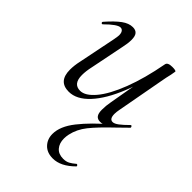

<svg xmlns="http://www.w3.org/2000/svg" viewBox="-197 -490 860 860"><g transform="rotate(45 233.0 -60.0)"><path d="M215 198Q215 150 258 95.5Q301 41 374 -21L358 1Q342 9 328 9Q311 9 303 -1.5Q295 -12 295 -35Q295 -61 300 -87L351 -379Q354 -394 383 -394Q407 -394 407 -388L403 -365Q397 -341 392 -312L351 -89Q348 -74 348 -62Q348 -30 368 -30Q379 -30 395 -42Q411 -54 435 -78L437 -79Q440 -79 442 -75.5Q444 -72 443 -69L396 -23Q336 34 307 70.5Q278 107 269 149Q266 163 266 176Q266 206 282 224.5Q298 243 328 243Q346 243 359 236Q372 229 387 216H388Q391 216 393.5 219.5Q396 223 394 225Q344 275 294 275Q257 275 236 253Q215 231 215 198ZM67 -61Q67 -88 74 -119L110 -297Q114 -319 114 -325Q114 -340 108.5 -347.5Q103 -355 94 -355Q74 -355 28 -309Q26 -307 24 -307Q21 -307 19 -310.5Q17 -314 20 -317Q55 -357 81 -376Q107 -395 132 -395Q150 -395 159 -384.5Q168 -374 168 -350Q168 -328 161 -297L129 -138Q122 -107 122 -82Q122 -26 166 -26Q198 -26 233.5 -68Q269 -110 300 -190.5Q331 -271 351 -379L364 -378Q344 -262 308.5 -173.5Q273 -85 227.5 -36Q182 13 133 13Q67 13 67 -61Z"/></g></svg>

Font: Cormorant Garamond
Style: Italic
Weight: 400
Italic angle: -10°
Designer: Christian Thalmann (Catharsis Fonts)
Foundry: Catharsis Fonts
Version: Version 4.000